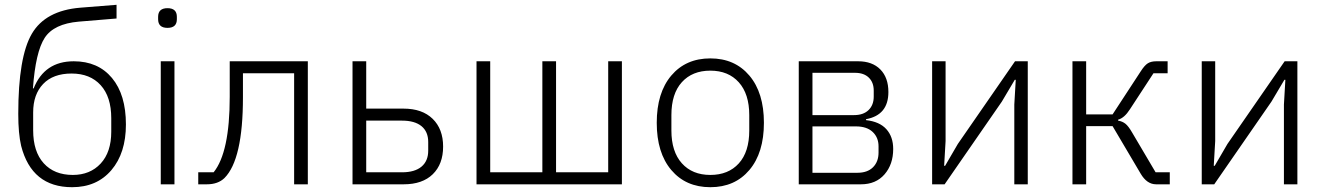

<svg xmlns="http://www.w3.org/2000/svg" viewBox="-20 -767 5512 799"><path d="M280 12Q112 12 68 -160Q56 -211 56 -293Q56 -530 112.5 -626.5Q169 -723 314 -735L465 -747V-690L308 -677Q204 -668 166 -609.5Q128 -551 117 -399H120Q165 -512 287 -512Q388 -512 446 -442.5Q504 -373 504 -249Q504 -130 443.5 -59Q383 12 280 12ZM283 -39Q355 -39 399 -86.5Q443 -134 443 -219V-275Q443 -364 399 -412.5Q355 -461 278 -461Q201 -461 159.5 -417.5Q118 -374 118 -299V-225Q118 -136 162 -87.5Q206 -39 283 -39Z M638 -687V-697Q638 -733 677 -733Q716 -733 716 -697V-687Q716 -651 677 -651Q638 -651 638 -687ZM649 0V-512H706V0Z M805 0V-50H869Q936 -133 936 -364V-512H1261V0H1204V-462H991V-362Q991 -103 914 -26Q887 0 841 0Z M1447 0V-512H1504V-315H1659Q1737 -315 1780.5 -272.5Q1824 -230 1824 -157Q1824 -84 1781 -42Q1738 0 1660 0ZM1504 -50H1653Q1706 -50 1734 -73.5Q1762 -97 1762 -140V-176Q1762 -219 1734 -242Q1706 -265 1653 -265H1504Z M1963 0V-512H2020V-50H2237V-512H2294V-50H2511V-512H2568V0Z M3098.5 -59.5Q3038 12 2936 12Q2834 12 2773.5 -59.5Q2713 -131 2713 -256Q2713 -381 2773.5 -452.5Q2834 -524 2936 -524Q3038 -524 3098.5 -452.5Q3159 -381 3159 -256Q3159 -131 3098.5 -59.5ZM3098 -224V-288Q3098 -376 3054.5 -424.5Q3011 -473 2936 -473Q2861 -473 2817.5 -425Q2774 -377 2774 -288V-224Q2774 -136 2817.5 -87.5Q2861 -39 2936 -39Q3011 -39 3054.5 -87Q3098 -135 3098 -224Z M3304 0V-512H3551Q3610 -512 3643.5 -478Q3677 -444 3677 -384Q3677 -288 3584 -271V-267Q3640 -261 3668.5 -229.5Q3697 -198 3697 -147Q3697 -83 3661 -41.5Q3625 0 3563 0ZM3361 -48H3548Q3590 -48 3613 -71Q3636 -94 3636 -132V-158Q3636 -195 3611.5 -218Q3587 -241 3542 -241H3361ZM3361 -288H3534Q3573 -288 3594.5 -309Q3616 -330 3616 -365V-390Q3616 -424 3595.5 -444Q3575 -464 3538 -464H3361Z M3859 0V-512H3915V-180L3909 -77H3913L3966 -168L4204 -512H4257V0H4201V-332L4207 -435H4203L4149 -344L3911 0Z M4443 0V-512H4500V-291H4610L4727 -470Q4743 -495 4756.5 -503.5Q4770 -512 4792 -512H4839V-462H4780L4682 -312Q4659 -276 4633 -269V-265Q4651 -262 4663.5 -252Q4676 -242 4691 -216L4789 -50H4848V0H4791Q4753 0 4727 -44L4610 -242H4500V0Z M4981 0V-512H5037V-180L5031 -77H5035L5088 -168L5326 -512H5379V0H5323V-332L5329 -435H5325L5271 -344L5033 0Z"/></svg>

Font: IBM Plex Sans Light
Style: Regular
Weight: 300
Designer: Mike Abbink, Paul van der Laan, Pieter van Rosmalen
Foundry: Bold Monday
Version: Version 3.0